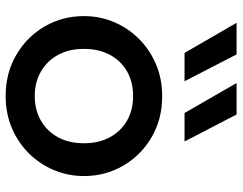

<svg xmlns="http://www.w3.org/2000/svg" viewBox="-105 -695 814 644"><g transform="rotate(90 302.0 -373.0)"><path d="M302 15Q224.5 15 163.8 -20.8Q103 -56.5 68.5 -116.2Q34 -176 34 -247.5Q34 -300.5 53.8 -347.8Q73.5 -395 109.8 -431.5Q146 -468 195 -489Q244 -510 302.5 -510Q380 -510 440.8 -474.2Q501.5 -438.5 536 -378.8Q570.5 -319 570.5 -247.5Q570.5 -195 550.8 -147.5Q531 -100 495 -63.5Q459 -27 410 -6Q361 15 302 15ZM302 -82.5Q348 -82.5 383.8 -102.8Q419.5 -123 440 -160Q460.5 -197 460.5 -247.5Q460.5 -298 440 -335.2Q419.5 -372.5 383.8 -392.5Q348 -412.5 302 -412.5Q256 -412.5 220.2 -392.5Q184.5 -372.5 164.2 -335.2Q144 -298 144 -247.5Q144 -197 164.5 -160Q185 -123 220.8 -102.8Q256.5 -82.5 302 -82.5ZM359 -585 258.5 -759.5H364L454.5 -585ZM157.5 -585 56.5 -759.5H162.5L252.5 -585Z"/></g></svg>

Font: Geologica Roman
Style: Regular
Weight: 400
Designer: Sindre Bremnes, Frode Helland
Foundry: Monokrom Skriftforlag AS
Version: Version 1.010;gftools[0.9.28]